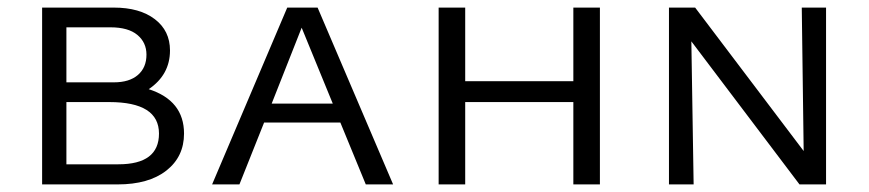

<svg xmlns="http://www.w3.org/2000/svg" viewBox="-20 -486 2289 506"><path d="M372 -251Q465 -221 465 -134Q465 -73 418.5 -36.5Q372 0 290 0H91V-466H280Q348 -466 388 -435.5Q428 -405 428 -353Q428 -289 372 -251ZM271 -414H155V-269H280Q321 -269 343.5 -288.5Q366 -308 366 -342Q366 -374 342 -394Q318 -414 271 -414ZM292 -53Q399 -53 399 -134Q399 -217 268 -217H155V-53Z M944 0 877 -163H676L611 0H539L737 -466H817L1016 0ZM696 -213H857L775 -413Z M1491 -466H1561V0H1491V-217H1206V0H1136V-466H1206V-272H1491Z M2093 -466H2157V0H2087L1802 -377L1808 0H1743V-466H1812L2098 -88Z"/></svg>

Font: EauTestSC
Style: Regular
Weight: 400
Designer: Christian Thalmann (Catharsis Fonts)
Version: Version 0.001;PS 000.001;hotconv 1.0.88;makeotf.lib2.5.64775